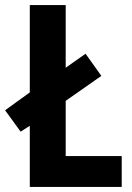

<svg xmlns="http://www.w3.org/2000/svg" viewBox="-33 -734 519 754"><path d="M84 0V-240L48 -217L-13 -301L84 -371V-714H225V-468L303 -523L365 -436L225 -338V-121H445V0Z"/></svg>

Font: Noto Sans Arabic Cond
Style: Bold
Weight: 700
Width: 3
Designer: Monotype Design Team, Nadine Chahine, Nizar Qandah and Khaled Hosny
Foundry: Monotype Imaging Inc.
Version: Version 2.012; ttfautohint (v1.8.4.7-5d5b)